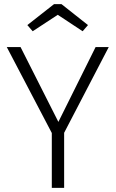

<svg xmlns="http://www.w3.org/2000/svg" viewBox="-20 -914 563 934"><path d="M139 -762 261 -842 382 -762 408 -792 279 -894H243L113 -792ZM509 -685H445L264 -321L80 -685H13L232 -267V0H292V-268Z"/></svg>

Font: FiraGO Light
Style: Regular
Weight: 300
Designer: bBox Type
Foundry: bBox Type GmbH
Version: Version 1.001;PS 001.001;hotconv 1.0.88;makeotf.lib2.5.64775